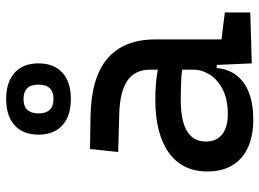

<svg xmlns="http://www.w3.org/2000/svg" viewBox="-130 -706 846 626"><g transform="rotate(-90 293.0 -393.0)"><path d="M399.4 4.9 392.6 -148.4 378.9 -191.4V-325.2Q378.9 -377 342.5 -401.1Q306.2 -425.3 234.4 -427.2L110.4 -430.7L120.1 -522.5L224.6 -521Q353 -519 415.3 -465.6Q477.5 -412.1 477.5 -309.6V-93.8L565.4 -83V0ZM216.8 9.8Q135.7 9.8 91.3 -29.3Q46.9 -68.4 46.9 -139.6Q46.9 -221.7 108.2 -265.6Q169.4 -309.6 281.2 -309.6Q327.6 -309.6 364 -304Q400.4 -298.3 428.7 -287.1L407.2 -216.8Q374.5 -224.1 343.3 -225.3Q312 -226.6 279.3 -226.6Q144.5 -226.6 144.5 -144.5Q144.5 -110.4 167.7 -91.8Q190.9 -73.2 233.4 -73.2Q281.7 -73.2 314.2 -89.8Q346.7 -106.4 362.8 -132.3Q378.9 -158.2 378.9 -185.5V-242.2L409.2 -109.4H368.2L384.8 -125Q384.8 -80.1 364 -50Q343.3 -20 305.7 -5.1Q268.1 9.8 216.8 9.8ZM283.2 -585Q228 -585 197.5 -612.5Q167 -640.1 167 -690.4Q167 -740.7 197.5 -768.3Q228 -795.9 283.2 -795.9Q338.4 -795.9 368.9 -768.3Q399.4 -740.7 399.4 -690.4Q399.4 -640.1 368.9 -612.5Q338.4 -585 283.2 -585ZM283.2 -641.6Q330.1 -641.6 330.1 -690.4Q330.1 -739.3 283.2 -739.3Q236.3 -739.3 236.3 -690.4Q236.3 -641.6 283.2 -641.6Z"/></g></svg>

Font: Cascadia Mono
Style: Regular
Weight: 400
Monospace: yes
Designer: Aaron Bell
Foundry: Saja Typeworks
Version: Version 2102.003